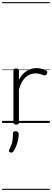

<svg xmlns="http://www.w3.org/2000/svg" viewBox="-20 -1163 491 1816"><path d="M132 15Q119 15 113 10.5Q107 6 107 -4V-496Q107 -506 113 -510.5Q119 -515 132 -515Q146 -515 152.5 -510.5Q159 -506 159 -496V-407Q174 -438 193.5 -459Q213 -480 235 -493.5Q257 -507 280 -513Q303 -519 324 -519Q352 -519 378 -511.5Q404 -504 418 -495Q426 -490 427.5 -483Q429 -476 422 -463Q417 -453 410 -450.5Q403 -448 394 -451Q381 -456 360.5 -462.5Q340 -469 316 -469Q291 -469 267.5 -460Q244 -451 223 -432.5Q202 -414 186 -385Q170 -356 159 -316V-4Q159 6 152.5 10.5Q146 15 132 15ZM77 278Q66 274 64.5 267.5Q63 261 70 248Q82 223 89 203Q96 183 99 160Q102 137 102 102Q102 91 108 84.5Q114 78 127 78Q142 78 149.5 86Q157 94 157 106Q157 133 151 161Q145 189 134.5 215.5Q124 242 109 266Q102 276 95 279.5Q88 283 77 278ZM0 623H451V633H0ZM0 -20H451V0H0ZM0 -505H451V-500H0ZM0 -1143H451V-1133H0Z"/></svg>

Font: Playwrite CL Guides
Style: Regular
Weight: 400
Designer: Veronika Burian, José Scaglione
Foundry: TypeTogether
Version: Version 1.003